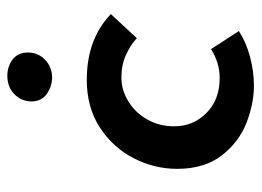

<svg xmlns="http://www.w3.org/2000/svg" viewBox="-112 -570 695 510"><g transform="rotate(-90 235.0 -315.5)"><path d="M262 12Q215 12 164 -7.5Q113 -27 77 -73Q41 -119 41 -192Q41 -252 69 -307Q97 -362 150.5 -397Q204 -432 277 -432Q386 -432 452 -368L388 -299Q370 -316 343.5 -328Q317 -340 284 -340Q250 -340 220 -321.5Q190 -303 172 -271Q154 -239 154 -200Q154 -149 189.5 -114Q225 -79 282 -79Q323 -79 359 -102L407 -28Q378 -9 339 1.5Q300 12 262 12ZM288 -643Q313 -643 331.5 -629Q350 -615 350 -588Q350 -561 330.5 -542.5Q311 -524 282 -524Q258 -525 239 -539Q220 -553 220 -580Q221 -607 240 -625Q259 -643 288 -643Z"/></g></svg>

Font: Josefin Sans SemiBold
Style: Italic
Weight: 600
Italic angle: -7°
Designer: Santiago Orozco
Foundry: Typemade
Version: Version 2.000